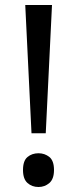

<svg xmlns="http://www.w3.org/2000/svg" viewBox="-20 -734 309 768"><path d="M163 -201H106L81 -714H188ZM72 -54Q72 -91 90 -106Q108 -121 134 -121Q159 -121 177.5 -106Q196 -91 196 -54Q196 -18 177.5 -2Q159 14 134 14Q108 14 90 -2Q72 -18 72 -54Z"/></svg>

Font: Noto Sans Coptic
Style: Regular
Weight: 400
Designer: Monotype Design Team, Denis Moyogo Jacquerye
Foundry: Monotype Imaging Inc.
Version: Version 2.002; ttfautohint (v1.8.4.7-5d5b)